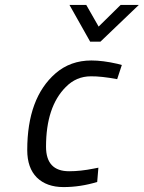

<svg xmlns="http://www.w3.org/2000/svg" viewBox="-20 -758 590 788"><path d="M168.9 -155.8Q168.9 -55.2 263.7 -55.2Q310.5 -55.2 363.8 -65.9L383.8 -69.8L378.9 -11.2Q310.1 9.8 240.7 9.8Q171.4 9.8 131.3 -29.3Q91.8 -68.8 91.8 -142.1Q91.8 -356 208 -457Q269 -509.8 355 -509.8Q401.9 -509.8 461.9 -496.1L480 -491.2L460.9 -433.1Q396 -445.3 353 -444.8Q293 -444.8 250 -400.9Q168.9 -319.8 168.9 -155.8ZM392.1 -586.9H350.1L265.1 -737.8H334L384.8 -648.9L475.1 -737.8H549.8Z"/></svg>

Font: TitilliumWeb-Italic
Style: Italic
Weight: 400
Italic angle: -13°
Version: Version 1.001;PS 57.000;hotconv 1.0.70;makeotf.lib2.5.55311